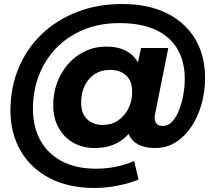

<svg xmlns="http://www.w3.org/2000/svg" viewBox="-20 -730 1075 956"><path d="M451 206Q321 206 227 157Q133 108 82.5 20.5Q32 -67 32 -180Q32 -294 72.5 -391Q113 -488 187.5 -559.5Q262 -631 364 -670.5Q466 -710 588 -710Q719 -710 811 -664Q903 -618 952 -535.5Q1001 -453 1001 -343Q1001 -274 983.5 -211.5Q966 -149 933 -99.5Q900 -50 854.5 -21.5Q809 7 753 7Q674 7 638 -34.5Q602 -76 618 -150L628 -193L645 -247L662 -394L682 -491H818L753 -166Q746 -136 755.5 -119.5Q765 -103 791 -103Q818 -103 838 -125Q858 -147 872 -183Q886 -219 893 -259.5Q900 -300 900 -337Q900 -423 863.5 -485.5Q827 -548 755 -581.5Q683 -615 574 -615Q477 -615 397.5 -582.5Q318 -550 261.5 -492Q205 -434 174.5 -356.5Q144 -279 144 -188Q144 -99 180.5 -32Q217 35 287.5 72.5Q358 110 459 110Q507 110 555 100.5Q603 91 648 72L670 164Q624 183 565.5 194.5Q507 206 451 206ZM450 7Q393 7 346.5 -18.5Q300 -44 272.5 -92.5Q245 -141 245 -206Q245 -266 264.5 -318.5Q284 -371 319.5 -411.5Q355 -452 403.5 -475Q452 -498 510 -498Q602 -498 649 -444.5Q696 -391 696 -296Q697 -213 670 -144Q643 -75 588.5 -34Q534 7 450 7ZM492 -108Q536 -108 568.5 -130.5Q601 -153 619.5 -190Q638 -227 638 -273Q638 -327 608 -354.5Q578 -382 527 -382Q486 -382 454 -362.5Q422 -343 403 -306Q384 -269 384 -218Q384 -165 413.5 -136.5Q443 -108 492 -108Z"/></svg>

Font: Montserrat Thin
Style: Bold Italic
Weight: 700
Italic angle: -11.3°
Version: Version 9.000